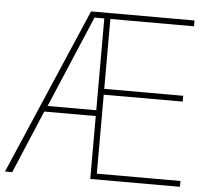

<svg xmlns="http://www.w3.org/2000/svg" viewBox="-52 -768 867 821"><g transform="rotate(5 381.0 -357.0)"><path d="M750 0V-25H391V-364H730V-389H391V-689H750V-714H306L-1 0H30L144 -270H365V0ZM156 -295 323 -689H365V-295Z"/></g></svg>

Font: Noto Sans Meetei Mayek Thin
Style: Regular
Weight: 100
Designer: Monotype Design Team and Neelakash Kshetrimayum
Foundry: Monotype Imaging Inc.
Version: Version 2.002